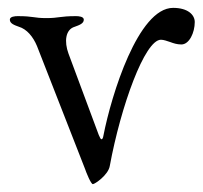

<svg xmlns="http://www.w3.org/2000/svg" viewBox="-20 -446 515 488"><path d="M216 22C221 22 255 -1 259 -24C287 -176 348 -345 389 -345C396 -345 404 -342 413 -339C421 -336 430 -333 441 -333C461 -333 475 -363 475 -390C475 -408 458 -426 420 -426C331 -426 263 -204 243 -102C242 -95 240 -92 238 -92C236 -92 234 -96 231 -103L154 -310C143 -340 146 -371 170 -378C181 -382 193 -386 193 -396C193 -404 180 -405 173 -405C132 -405 130 -400 98 -400C65 -400 66 -405 25 -405C18 -405 5 -404 5 -396C5 -386 17 -382 28 -378C48 -372 64 -353 74 -329L196 -17C199 -8 211 22 216 22Z"/></svg>

Font: EB Garamond
Style: Regular
Weight: 400
Designer: Georg Duffner and Octavio Pardo
Foundry: Georg Duffner
Version: Version 1.000;PS 001.000;hotconv 1.0.88;makeotf.lib2.5.64775